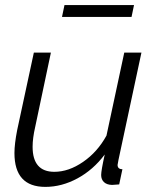

<svg xmlns="http://www.w3.org/2000/svg" viewBox="-20 -729 609 759"><path d="M225.1 -662.1 234.9 -709H509.8L500 -662.1ZM37.1 -124Q37.1 -159.7 47.9 -214.8L113.8 -521H181.2L119.1 -227.1Q108.9 -182.6 108.9 -148.9Q108.9 -49.8 194.8 -49.8Q251.5 -49.8 308.3 -88.9Q365.2 -127.9 400.9 -192.9L471.2 -521H539.1L448.2 -96.2Q447.8 -92.3 446.3 -85.4Q444.8 -78.6 444.8 -77.1Q444.8 -60.1 463.9 -60.1L451.2 0Q424.3 2 422.9 2Q402.3 1.5 391.1 -9Q379.9 -19.5 379.9 -37.1Q379.9 -54.7 394 -118.2Q348.6 -57.6 286.4 -23.9Q224.1 9.8 159.2 9.8Q37.1 9.8 37.1 -124Z"/></svg>

Font: Rawline
Style: Italic
Weight: 400
Italic angle: -12°
Designer: Matt McInerney, Pablo Impallari, Rodrigo Fuenzalida
Foundry: Matt McInerney, Pablo Impallari, Rodrigo Fuenzalida
Version: Version 4.020;PS 004.020;hotconv 1.0.88;makeotf.lib2.5.64775